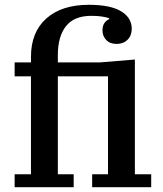

<svg xmlns="http://www.w3.org/2000/svg" viewBox="-20 -780 681 800"><path d="M41 -54H109V-462H41V-520H109V-543Q109 -646 173 -703Q237 -760 350 -760Q440 -760 484.5 -733Q529 -706 529 -660Q529 -632 511.5 -614.5Q494 -597 466 -597Q438 -597 422.5 -613.5Q407 -630 407 -653Q407 -673 415.5 -684.5Q424 -696 435 -700V-704Q424 -708 405.5 -711Q387 -714 360 -714Q289 -714 255 -671Q221 -628 221 -551V-520H397L542 -532V-54H610V0H364V-54H430V-462H221V-54H287V0H41Z"/></svg>

Font: IBM Plex Serif Medm
Style: Regular
Weight: 500
Designer: Mike Abbink, Paul van der Laan, Pieter van Rosmalen
Foundry: Bold Monday
Version: Version 3.001